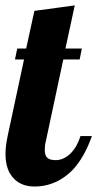

<svg xmlns="http://www.w3.org/2000/svg" viewBox="-28 -678 357 704"><path d="M23.4 -22.5Q-7.8 -53.7 -7.8 -113.8Q-7.8 -142.1 0 -179.2L60.1 -460H26.9L35.2 -500H67.9L98.1 -638.2L246.1 -658.2L211.9 -500H272L264.2 -460H204.1L140.1 -160.2Q136.2 -147.5 136.2 -127.9Q136.2 -107.4 145.8 -99.1Q155.3 -90.8 176.8 -90.8Q191.4 -90.8 205.3 -97.4Q219.2 -104 231 -115.7Q254.9 -139.6 267.1 -179.2H309.1Q282.2 -103.5 241.7 -58.6Q207.5 -22 164.6 -5.9Q133.3 5.9 99.1 5.9Q51.3 5.9 23.4 -22.5Z"/></svg>

Font: Pattaya
Style: Regular
Weight: 400
Designer: Pablo Impallari / Thai characters Designed by Thanarat Vachiruckul and Suppakit Chalermlarp
Foundry: Pablo Impallari
Version: Version 1.007;September 16, 2023;FontCreator 15.0.0.2934 64-